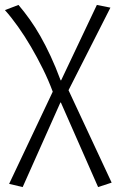

<svg xmlns="http://www.w3.org/2000/svg" viewBox="-20 -554 483 779"><path d="M228 -228 373 -534 428 -523 258 -188 433 187 378 205 227 -138H225L72 205L17 192L194 -182Q177 -228 154 -274.5Q131 -321 105.5 -364.5Q80 -408 53 -446Q26 -484 0 -513L55 -534Q78 -507 100.5 -475.5Q123 -444 144 -407Q165 -370 185.5 -326Q206 -282 226 -228Z"/></svg>

Font: Jldddboxgfspflltxgxzjzlszac
Style: Regular
Weight: 300
Designer: Carrois Corporate & Edenspiekermann
Foundry: Carrois Corporate GbR & Edenspiekermann AG
Version: Version 2.001